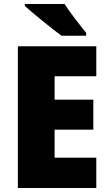

<svg xmlns="http://www.w3.org/2000/svg" viewBox="-20 -947 550 967"><path d="M305 -927H105V-917C145 -881 244 -800 290 -767H414V-781C387 -815 332 -884 305 -927ZM465 0V-153H255V-294H450V-445H255V-563H465V-714H70V0Z"/></svg>

Font: Noto Sans Khmer SemiCondensed Black
Style: Regular
Weight: 900
Width: 4
Designer: Danh Hong and the Monotype Design Team
Foundry: Monotype Imaging Inc.
Version: Version 2.004